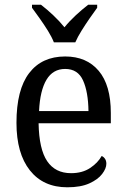

<svg xmlns="http://www.w3.org/2000/svg" viewBox="-20 -786 537 816"><path d="M266 10Q164 10 107 -62Q50 -134 50 -264Q50 -405 104 -475.5Q158 -546 257 -546Q348 -546 399.5 -485Q451 -424 451 -306V-262H144Q146 -152 180.5 -101Q215 -50 282 -50Q330 -50 363 -72Q396 -94 412 -123Q420 -120 426 -111.5Q432 -103 432 -90Q432 -70 414 -46.5Q396 -23 359.5 -6.5Q323 10 266 10ZM356 -314Q355 -395 333 -444Q311 -493 257 -493Q205 -493 177.5 -447Q150 -401 146 -314ZM209 -606Q200 -629 183.5 -655.5Q167 -682 148.5 -708Q130 -734 116 -753V-766H154Q180 -746 206.5 -721Q233 -696 254 -670Q275 -696 302 -721Q329 -746 355 -766H393V-753Q379 -734 361 -708Q343 -682 326.5 -655.5Q310 -629 300 -606Z"/></svg>

Font: Noto Serif Sinhala SemiCondensed
Style: Regular
Weight: 400
Width: 4
Designer: Jelle Bosma - Monotype Design Team
Foundry: Monotype Imaging Inc.
Version: Version 2.007; ttfautohint (v1.8.4.7-5d5b)